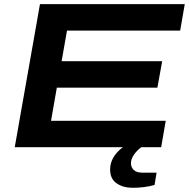

<svg xmlns="http://www.w3.org/2000/svg" viewBox="-20 -707 907 922"><path d="M50.8 0 171.9 -687H867.2L845.2 -560.1H301.8L275.9 -413.1H758.8L735.8 -286.1H252.9L225.1 -127H775.9L753.9 0H658.2Q637.2 15.6 623 36.1Q608.9 56.6 608.9 77.1Q608.9 96.7 622.6 109.4Q636.2 122.1 663.1 122.1H731.9L722.2 181.2Q674.3 194.8 617.2 194.8Q571.3 194.8 540 173.3Q508.8 151.9 508.8 106.9Q508.8 46.4 569.8 0Z"/></svg>

Font: Archivo Expanded SemiBold
Style: Italic
Weight: 600
Width: 7
Italic angle: -10°
Designer: Hector Gatti
Foundry: Omnibus-Type
Version: Version 2.001